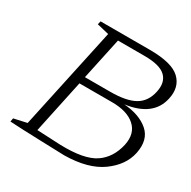

<svg xmlns="http://www.w3.org/2000/svg" viewBox="-162 -873 1038 1043"><g transform="rotate(30 357.5 -351.5)"><path d="M247 -367 176 -33 325 -26Q475 -22 541.5 -67Q608 -112 628 -203Q644 -280 595.5 -323.5Q547 -367 452 -367ZM256 -411H414Q516 -411 568 -441Q620 -471 634 -539Q648 -603 611.5 -638Q575 -673 479 -673H312ZM178 -716H487Q626 -716 677 -667.5Q728 -619 710 -539Q683 -413 515 -390Q613 -383 668.5 -335Q724 -287 705 -195Q687 -110 603 -49.5Q519 11 371 13Q342 12 216 8Q90 4 26 0L30 -22L111 -40L248 -677L173 -695Z"/></g></svg>

Font: Afta serif
Style: Italic
Weight: 400
Italic angle: -12°
Designer: parq.ink
Foundry: Oriol Esparraguera Font
Version: Version 1.000